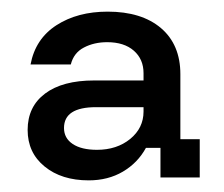

<svg xmlns="http://www.w3.org/2000/svg" viewBox="-20 -630 385 330"><path d="M132.5 -320Q85.8 -320 56.7 -343.8Q27.5 -367.5 27.5 -406.7Q27.5 -446.7 57.5 -469.2Q87.5 -491.7 141.7 -491.7H226.7V-504.2Q226.7 -528.3 210 -542.9Q193.3 -557.5 164.2 -557.5Q141.7 -557.5 124.2 -548.3Q106.7 -539.2 101.7 -519.2H32.5Q40.8 -563.3 77.1 -586.7Q113.3 -610 165 -610Q223.3 -610 256.7 -581.7Q290 -553.3 290 -502.5V-390.8H323.3V-325H255.8V-375.8H230.8Q216.7 -350 191.2 -335Q165.8 -320 132.5 -320ZM146.7 -372.5Q180.8 -372.5 203.8 -391.2Q226.7 -410 226.7 -438.3V-445.8H145Q90 -445.8 90 -410Q90 -392.5 105 -382.5Q120 -372.5 146.7 -372.5Z"/></svg>

Font: Funnel Display Light
Style: Regular
Weight: 400
Version: Version 1.000